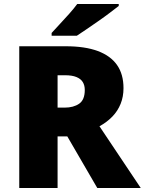

<svg xmlns="http://www.w3.org/2000/svg" viewBox="-20 -947 729 967"><path d="M311 -714Q408 -714 472.5 -690Q537 -666 569.5 -619.5Q602 -573 602 -503Q602 -460 587.5 -424Q573 -388 546 -360Q519 -332 481 -311L689 0H470L319 -260H270V0H77V-714ZM308 -568H270V-405H306Q350 -405 378.5 -424.5Q407 -444 407 -494Q407 -517 397 -533.5Q387 -550 365 -559Q343 -568 308 -568ZM578 -917Q560 -903 533 -882.5Q506 -862 475 -840.5Q444 -819 415.5 -799.5Q387 -780 367 -767H240V-781Q257 -800 281 -825.5Q305 -851 329 -878Q353 -905 369 -927H578Z"/></svg>

Font: Noto Sans Hebrew Black
Style: Regular
Weight: 900
Designer: Monotype Design Team
Foundry: Monotype Imaging Inc.
Version: Version 2.003